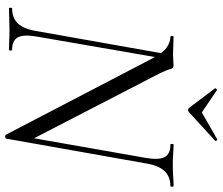

<svg xmlns="http://www.w3.org/2000/svg" viewBox="-78 -753 845 729"><g transform="rotate(90 344.5 -388.5)"><path d="M491 10.6 202.6 -543Q181.2 -584 160.9 -598.5Q140.6 -613 119.6 -613Q116.6 -613 116.6 -619Q116.6 -625 119.6 -625Q134.8 -625 153 -624Q171.2 -623 185 -623Q198 -623 210.7 -624Q223.4 -625 228.4 -625Q239.4 -625 242 -613.5Q244.6 -602 258.2 -573L512.6 -80.6L506.4 10.2Q505.6 13.6 499.4 14.4Q493.2 15.2 491 10.6ZM11.6 0Q9.4 0 9.4 -6Q9.4 -12 11.6 -12Q48 -12 69.1 -33.9Q90.2 -55.8 98.2 -106.4L186.2 -602L204.4 -600L119 -106.4Q110.2 -55.8 121.8 -33.9Q133.4 -12 169.8 -12Q171.8 -12 171.8 -6Q171.8 0 169.8 0Q152.8 0 134.2 -1Q115.6 -2 91.2 -2Q70 -2 49.8 -1Q29.6 0 11.6 0ZM506.4 10.2 493 -26.8 579.2 -517.8Q588.2 -568.2 576.7 -590.6Q565.2 -613 528.6 -613Q526.4 -613 526.4 -619Q526.4 -625 528.6 -625Q545 -625 563.9 -623.5Q582.8 -622 607.2 -622Q628.4 -622 648.6 -623.5Q668.8 -625 686.8 -625Q688.8 -625 688.8 -619Q688.8 -613 686.8 -613Q650.6 -613 629.4 -590.6Q608.2 -568.2 600 -517.8ZM388.8 -685 315.2 -782.6Q314.2 -784.6 317.6 -787.7Q321 -790.8 322.4 -789.6L406.8 -732.2L508.2 -790.4Q511 -792.2 513.6 -788.4Q516.2 -784.6 514.2 -782.6L407.6 -685Q397.4 -674.8 388.8 -685Z"/></g></svg>

Font: Cormorant Light
Style: Italic
Weight: 300
Italic angle: -10°
Designer: Christian Thalmann (Catharsis Fonts)
Foundry: Catharsis Fonts
Version: Version 4.000